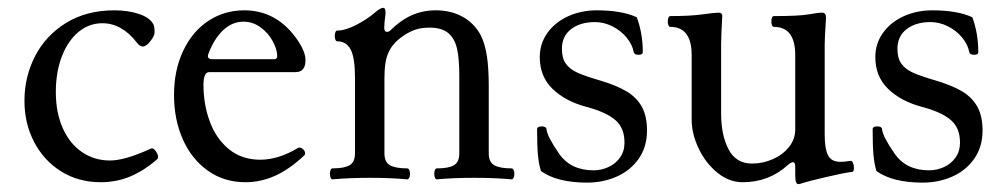

<svg xmlns="http://www.w3.org/2000/svg" viewBox="-20 -451 2540 487"><path d="M42 -195.3Q42 -256.3 69.1 -308.8Q96.2 -361.3 147.9 -393.1Q199.7 -424.8 270 -424.8Q305.2 -424.8 332.8 -415.5Q360.4 -406.2 369.1 -389.2Q372.1 -383.3 372.1 -369.1Q372.1 -359.9 361.3 -346.4Q350.6 -333 342.3 -333Q334.5 -333 326.7 -343.3Q309.1 -366.7 286.9 -379.4Q264.6 -392.1 239.7 -392.1Q205.6 -392.1 178.7 -369.6Q151.9 -347.2 136.7 -307.4Q121.6 -267.6 121.6 -217.8Q121.6 -165 139.4 -125.5Q157.2 -85.9 188.5 -64.9Q219.7 -43.9 258.8 -43.9Q297.4 -43.9 362.8 -74.2Q368.2 -76.7 374.5 -68.4Q380.9 -60.1 380.9 -52.7Q380.9 -49.3 378.9 -47.4Q346.2 -18.6 311 -3.7Q275.9 11.2 235.4 11.2Q179.2 11.2 135.3 -16.1Q91.3 -43.5 66.7 -90.6Q42 -137.7 42 -195.3Z M421.4 -210Q421.4 -272.9 444.6 -322Q467.8 -371.1 508.3 -397.9Q548.8 -424.8 599.6 -424.8Q669.4 -424.8 717.3 -371.6Q734.9 -351.6 744.9 -332.5Q754.9 -313.5 754.9 -298.8Q754.9 -268.1 730 -268.1H510.7Q496.1 -268.1 496.1 -235.8Q496.1 -186 512.2 -142.6Q528.3 -99.1 560.8 -72.5Q593.3 -45.9 640.1 -45.9Q686 -45.9 734.9 -75.2Q737.3 -76.7 739.3 -76.7Q744.6 -76.7 749.3 -72Q753.9 -67.4 753.9 -62Q753.9 -59.1 752 -57.1Q714.4 -21.5 677.7 -5.1Q641.1 11.2 602.5 11.2Q548.8 11.2 507.6 -17.8Q466.3 -46.9 443.8 -97.4Q421.4 -147.9 421.4 -210ZM675.8 -300.8Q683.1 -300.8 683.1 -309.1Q683.1 -325.2 672.1 -345.9Q661.1 -366.7 641.4 -381.3Q621.6 -396 597.7 -396Q568.4 -396 545.4 -373.8Q522.5 -351.6 508.8 -314.9Q507.3 -311.5 507.3 -308.6Q507.3 -300.8 519 -300.8Z M1284.7 -10.3Q1284.7 -4.4 1282.7 -0.2Q1280.8 3.9 1277.8 3.9Q1235.4 0 1183.1 0Q1130.4 0 1087.9 3.9Q1085 3.9 1083.3 -0.2Q1081.5 -4.4 1081.5 -10.3Q1081.5 -16.1 1083.3 -20Q1085 -23.9 1087.9 -23.9Q1118.2 -23.9 1131.6 -32Q1145 -40 1145 -62V-258.8Q1145 -300.8 1139.4 -326.7Q1133.8 -352.5 1117.4 -366.7Q1101.1 -380.9 1069.3 -380.9Q1046.4 -380.9 1030 -374.5Q1013.7 -368.2 998.5 -356.9Q976.1 -340.8 965.6 -318.4Q955.1 -295.9 955.1 -253.9V-62Q955.1 -40 969 -32Q982.9 -23.9 1013.2 -23.9Q1016.1 -23.9 1018.1 -19.8Q1020 -15.6 1020 -10.3Q1020 -4.4 1018.1 -0.2Q1016.1 3.9 1013.2 3.9Q970.7 0 918.5 0Q865.7 0 823.2 3.9Q820.3 3.9 818.6 -0.2Q816.9 -4.4 816.9 -10.3Q816.9 -16.1 818.6 -20Q820.3 -23.9 823.2 -23.9Q853.5 -23.9 866.9 -32Q880.4 -40 880.4 -62V-254.4Q880.4 -304.7 869.4 -325.4Q858.4 -346.2 835.4 -346.2Q832.5 -346.2 830.8 -350.1Q829.1 -354 829.1 -359.9Q829.1 -365.7 830.8 -369.6Q832.5 -373.5 835.4 -373.5Q856 -373.5 883.8 -387.9Q911.6 -402.3 930.7 -418.9Q944.8 -431.2 952.1 -431.2Q958 -431.2 958 -417.5Q954.6 -392.6 954.6 -380.4Q954.6 -370.1 961.9 -370.1Q965.8 -370.1 969.2 -373Q995.6 -399.4 1023.9 -412.1Q1052.2 -424.8 1085.4 -424.8Q1125 -424.8 1154.8 -407.7Q1184.6 -390.6 1200.2 -359.9Q1210.4 -338.9 1215.1 -308.1Q1219.7 -277.3 1219.7 -231.9V-62Q1219.7 -40 1233.6 -32Q1247.6 -23.9 1277.8 -23.9Q1280.8 -23.9 1282.7 -19.8Q1284.7 -15.6 1284.7 -10.3Z M1352.1 -17.1Q1346.7 -34.2 1344.5 -57.4Q1342.3 -80.6 1342.3 -123Q1342.3 -130.4 1354 -130.4Q1365.7 -130.4 1366.2 -123Q1368.2 -104.5 1397.9 -61.5Q1427.2 -19 1485.4 -19Q1505.4 -19 1523.4 -27.3Q1541.5 -35.6 1552.7 -51.5Q1564 -67.4 1564 -89.4Q1564 -126.5 1540.8 -146.5Q1517.6 -166.5 1468.3 -179.7Q1414.6 -193.8 1381.8 -225.3Q1349.1 -256.8 1349.1 -306.2Q1349.1 -340.3 1368.4 -367.4Q1387.7 -394.5 1420.9 -409.7Q1454.1 -424.8 1494.1 -424.8Q1557.1 -424.8 1595.2 -407.2Q1610.4 -366.2 1610.4 -318.8Q1610.4 -312 1599.6 -312Q1588.9 -312 1587.4 -318.8Q1584 -337.9 1569.3 -355.7Q1554.7 -373.5 1533.2 -384.3Q1511.7 -395 1488.8 -395Q1452.1 -395 1428.7 -377.2Q1405.3 -359.4 1405.3 -327.1Q1405.3 -303.2 1415.3 -289.3Q1425.3 -275.4 1444.8 -266.6Q1464.4 -257.8 1502.9 -246.6Q1543.9 -234.4 1569.6 -219Q1595.2 -203.6 1608.2 -179.9Q1621.1 -156.2 1621.1 -120.1Q1621.1 -78.1 1599.9 -48.1Q1578.6 -18.1 1543.9 -2.9Q1509.3 12.2 1469.2 12.2Q1393.1 12.2 1352.1 -17.1Z M1997.1 -5.9V-27.8Q1997.1 -39.6 1991.7 -39.6Q1986.3 -39.6 1978 -32.2Q1930.2 11.2 1863.8 11.2Q1829.1 11.2 1799.3 -13.2Q1769.5 -37.6 1752 -74.7Q1734.4 -111.8 1734.4 -147V-311Q1734.4 -382.8 1680.2 -382.8Q1677.2 -382.8 1675.5 -386.7Q1673.8 -390.6 1673.8 -396.5Q1673.8 -402.3 1675.5 -406.2Q1677.2 -410.2 1680.2 -410.2Q1730.5 -410.2 1762.2 -414.6Q1793.5 -418.9 1802.7 -418.9Q1812 -418.9 1812 -411.1Q1809.1 -360.8 1809.1 -337.9V-163.1Q1809.1 -108.4 1827.9 -72.3Q1846.7 -36.1 1887.7 -36.1Q1915 -36.1 1940.4 -47.4Q1965.8 -58.6 1981.4 -78.4Q1997.1 -98.1 1997.1 -123V-311Q1997.1 -382.8 1942.9 -382.8Q1939.9 -382.8 1938.2 -386.7Q1936.5 -390.6 1936.5 -396.5Q1936.5 -402.3 1938.2 -406.2Q1939.9 -410.2 1942.9 -410.2Q2006.8 -410.2 2031.2 -414.6Q2055.7 -418.9 2065.4 -418.9Q2075.2 -418.9 2075.2 -405.8Q2071.8 -356.4 2071.8 -337.9V-110.8Q2071.8 -74.2 2080.1 -57.4Q2088.4 -40.5 2111.8 -40.5Q2121.6 -40.5 2137.2 -43Q2141.1 -43.5 2143.6 -37.8Q2146 -32.2 2146 -25.4Q2146 -21 2145 -18.1Q2144 -15.1 2142.1 -15.1Q2123 -13.2 2075.7 -2Q2030.8 8.3 2010.3 15.1Q2006.3 16.1 2004.9 16.1Q1997.1 16.1 1997.1 -5.9Z M2203.1 -17.1Q2197.8 -34.2 2195.6 -57.4Q2193.4 -80.6 2193.4 -123Q2193.4 -130.4 2205.1 -130.4Q2216.8 -130.4 2217.3 -123Q2219.2 -104.5 2249 -61.5Q2278.3 -19 2336.4 -19Q2356.4 -19 2374.5 -27.3Q2392.6 -35.6 2403.8 -51.5Q2415 -67.4 2415 -89.4Q2415 -126.5 2391.8 -146.5Q2368.7 -166.5 2319.3 -179.7Q2265.6 -193.8 2232.9 -225.3Q2200.2 -256.8 2200.2 -306.2Q2200.2 -340.3 2219.5 -367.4Q2238.8 -394.5 2272 -409.7Q2305.2 -424.8 2345.2 -424.8Q2408.2 -424.8 2446.3 -407.2Q2461.4 -366.2 2461.4 -318.8Q2461.4 -312 2450.7 -312Q2439.9 -312 2438.5 -318.8Q2435.1 -337.9 2420.4 -355.7Q2405.8 -373.5 2384.3 -384.3Q2362.8 -395 2339.8 -395Q2303.2 -395 2279.8 -377.2Q2256.3 -359.4 2256.3 -327.1Q2256.3 -303.2 2266.4 -289.3Q2276.4 -275.4 2295.9 -266.6Q2315.4 -257.8 2354 -246.6Q2395 -234.4 2420.7 -219Q2446.3 -203.6 2459.2 -179.9Q2472.2 -156.2 2472.2 -120.1Q2472.2 -78.1 2450.9 -48.1Q2429.7 -18.1 2395 -2.9Q2360.4 12.2 2320.3 12.2Q2244.1 12.2 2203.1 -17.1Z"/></svg>

Font: JuniusX
Style: Regular
Weight: 400
Designer: Peter S. Baker
Foundry: Briery Creek Software
Version: Version 1.004